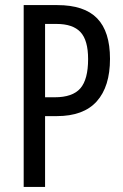

<svg xmlns="http://www.w3.org/2000/svg" viewBox="-20 -734 483 754"><path d="M205 -714Q311 -714 361.5 -662Q412 -610 412 -503Q412 -394 360 -336Q308 -278 203 -278H157V0H73V-714ZM202 -640H157V-352H195Q265 -352 295.5 -387Q326 -422 326 -502Q326 -576 296 -608Q266 -640 202 -640Z"/></svg>

Font: Noto Sans Lao ExtraCondensed
Style: Regular
Weight: 400
Width: 2
Designer: Monotype Design Team
Foundry: Monotype Imaging Inc.
Version: Version 2.003; ttfautohint (v1.8.4.7-5d5b)